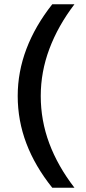

<svg xmlns="http://www.w3.org/2000/svg" viewBox="-20 -770 403 900"><path d="M225 110Q144 9 103.5 -98Q63 -205 63 -320Q63 -433 104 -541Q145 -649 225 -750H329Q252 -649 211.5 -541Q171 -433 171 -320Q171 -205 211 -98Q251 9 329 110Z"/></svg>

Font: Instrument Sans Condensed SemiBold
Style: Regular
Weight: 600
Width: 3
Designer: Rodrigo Fuenzalida
Foundry: fragTYPE
Version: Version 1.000;gftools[0.9.28]